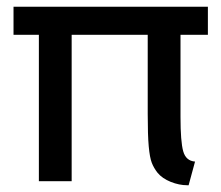

<svg xmlns="http://www.w3.org/2000/svg" viewBox="-20 -536 655 568"><path d="M534 12Q510 12 485 2Q460 -8 446 -25Q435 -39 429 -54.5Q423 -70 420 -103Q417 -136 417 -199V-433H192V0H95V-433H20V-516H595V-433H514V-190Q514 -117 522 -88.5Q530 -60 557 -58L538 12Z"/></svg>

Font: Voces
Style: Regular
Weight: 400
Designer: Ana Paula Megda, Pablo Ugerman
Foundry: Ana Paula Megda, Pablo Ugerman
Version: Version 1.100